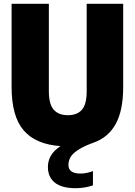

<svg xmlns="http://www.w3.org/2000/svg" viewBox="-20 -760 709 1010"><path d="M628 -740V-302Q628 -180 589.2 -108.8Q550.5 -37.5 473 -10Q419 9.5 389.5 29.5Q360 49.5 350 68.2Q340 87 340 108Q340 153 404 153Q434.5 153 469 140V215Q425.5 230 378 230Q305 230 268.5 200.8Q232 171.5 232 119Q232 86 247.5 59.2Q263 32.5 298 8.5Q167.5 -0.5 104.2 -74.5Q41 -148.5 41 -302V-740H237V-280Q237 -212 262.5 -183Q288 -154 337 -154Q386 -154 411 -182.8Q436 -211.5 436 -280V-740Z"/></svg>

Font: Encode Sans Condensed Black
Style: Regular
Weight: 900
Width: 3
Designer: Multiple Designers
Foundry: Impallari Type
Version: Version 2.000